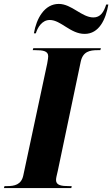

<svg xmlns="http://www.w3.org/2000/svg" viewBox="-54 -960 573 980"><path d="M378 -787C452 -787 486 -861 499 -937H488C476 -898 458 -871 423 -871C363 -871 312 -940 246 -940C173 -940 132 -866 119 -790H129C137 -817 159 -858 200 -858C257 -858 305 -787 378 -787ZM-34 0H310L312 -10H299C260 -10 232 -14 232 -41C232 -52 236 -66 241 -88L358 -645C369 -697 404 -704 445 -704H458L461 -714H116L113 -704H126C165 -704 192 -700 192 -673C192 -668 191 -657 187 -636L65 -65C55 -17 20 -10 -19 -10H-31Z"/></svg>

Font: Noto Serif Display SemiCondensed ExtraBold
Style: Italic
Weight: 800
Width: 4
Italic angle: -12°
Designer: Monotype Design Team
Foundry: Monotype Imaging Inc.
Version: Version 2.009